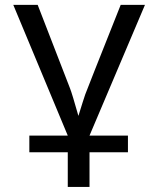

<svg xmlns="http://www.w3.org/2000/svg" viewBox="-20 -548 640 776"><path d="M341.8 0H497.1V67.4H341.8V207.5H253.9V67.4H98.6V0H253.9L33.7 -528.3H132.3L263.2 -190.4Q271.5 -169.4 296.9 -79.6L314 -134.3Q319.8 -152.8 324.5 -166.3Q329.1 -179.7 467.8 -528.3H565.9Z"/></svg>

Font: Courier New
Style: Regular
Weight: 400
Designer: Steve Matteson
Foundry: Ascender Corporation
Version: Version 2.00.3